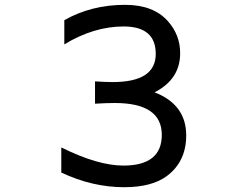

<svg xmlns="http://www.w3.org/2000/svg" viewBox="-20 -783 1040 806"><path d="M237.3 -58.6V-164.1Q390.6 -87.9 498 -87.9Q659.2 -87.9 659.2 -216.8Q659.2 -350.6 461.9 -350.6Q427.7 -350.6 378.9 -347.7V-441.4Q424.8 -438.5 453.1 -438.5Q633.8 -438.5 633.8 -556.6Q633.8 -671.9 499 -671.9Q374 -671.9 250 -596.7V-698.2Q363.3 -762.7 504.9 -762.7Q624 -762.7 684.6 -694.3Q736.3 -636.7 736.3 -559.6Q736.3 -450.2 628.9 -395.5Q761.7 -343.8 761.7 -214.8Q761.7 -105.5 681.6 -44.9Q618.2 2.9 501 2.9Q368.2 2.9 237.3 -58.6Z"/></svg>

Font: MotoyaLCedar
Style: W3 mono
Weight: 400
Version: Version 1.01